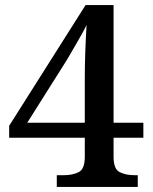

<svg xmlns="http://www.w3.org/2000/svg" viewBox="-20 -734 599 754"><path d="M203 0V-46H231Q265 -46 289 -58Q313 -70 313 -118V-193H16V-240L316 -714H426V-252H543V-193H426V-118Q426 -70 450 -58Q474 -46 508 -46H521V0ZM87 -252H313V-434Q313 -477 315 -533Q317 -589 320 -636Q315 -625 304 -605Q293 -585 279.5 -562Q266 -539 254 -518Q242 -497 234 -485Z"/></svg>

Font: Noto Serif Tibetan Medium
Style: Regular
Weight: 500
Designer: Monotype Design Team
Foundry: Monotype Imaging Inc.
Version: Version 2.103; ttfautohint (v1.8.4.7-5d5b)